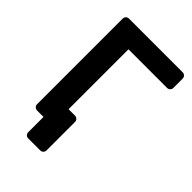

<svg xmlns="http://www.w3.org/2000/svg" viewBox="-246 -797 1034 1034"><g transform="rotate(45 271.5 -280.0)"><path d="M175 140Q164 140 157.5 133Q151 126 151 116V0H116L78 -125H265Q276 -125 283 -118Q290 -111 290 -101V116Q290 126 283 133Q276 140 265 140ZM102 0Q92 0 85 -7Q78 -14 78 -24V-675Q78 -686 85 -693Q92 -700 102 -700H510Q521 -700 528 -693Q535 -686 535 -675V-605Q535 -595 528 -588Q521 -581 510 -581H217V-24Q217 -14 210.5 -7Q204 0 193 0Z"/></g></svg>

Font: Rubik Light Medium
Style: Regular
Weight: 500
Version: Version 2.104